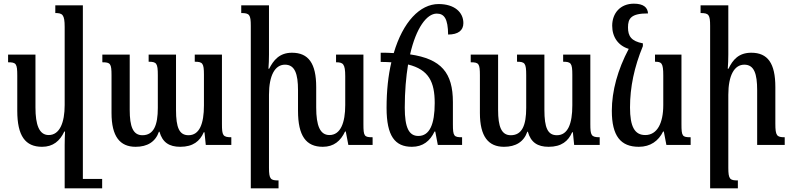

<svg xmlns="http://www.w3.org/2000/svg" viewBox="-20 -789 4315 1045"><path d="M209 10C269 10 306 -22 330 -73H334C333 -49 332 -24 332 0V236H536V185H431V-760H281V-718C320 -718 332 -710 332 -642V-217C332 -122 305 -54 245 -54C193 -54 173 -110 173 -204V-492H24V-450C68 -450 74 -443 74 -377V-186C74 -49 118 10 209 10Z M1040 -492V-453C1083 -453 1090 -445 1090 -382V-215C1090 -116 1066 -53 1006 -53C956 -53 938 -94 938 -191V-492H789V-453C832 -453 839 -445 839 -380V-202C839 -108 817 -53 755 -53C704 -53 686 -100 686 -191V-492H537V-450C581 -450 587 -443 587 -379V-174C587 -46 633 10 718 10C782 10 826 -17 845 -72H848C864 -14 901 10 961 10C1031 10 1068 -21 1089 -69H1093L1100 0H1239V-42C1193 -42 1188 -52 1188 -114V-492Z M1958 -113V-492H1809V-450C1847 -450 1859 -442 1859 -374V-217C1859 -122 1834 -54 1773 -54C1722 -54 1701 -105 1701 -204V-315C1701 -444 1659 -502 1569 -502C1500 -502 1468 -460 1445 -415H1441C1443 -437 1444 -466 1444 -492V-760H1293V-718C1338 -718 1345 -709 1345 -648V236H1496V193C1453 193 1444 187 1444 124V-273C1444 -379 1477 -437 1531 -437C1585 -437 1602 -387 1602 -298V-186C1602 -49 1646 10 1737 10C1797 10 1834 -22 1858 -73H1862L1876 0H2008V-42C1963 -42 1958 -47 1958 -113Z M2222 10C2282 10 2321 -22 2345 -73H2349L2363 0H2495V-42C2451 -42 2445 -47 2445 -113V-233C2445 -393 2382 -468 2212 -493C2245 -638 2303 -715 2357 -715C2398 -715 2418 -687 2419 -601C2473 -601 2502 -623 2502 -663C2502 -723 2453 -767 2367 -767C2266 -767 2173 -670 2123 -500C2101 -502 2077 -502 2052 -502V-452C2072 -452 2092 -451 2110 -450C2093 -378 2084 -295 2084 -202C2084 -48 2130 10 2222 10ZM2183 -203C2183 -292 2190 -371 2201 -438C2314 -410 2346 -343 2346 -228C2346 -112 2318 -49 2257 -49C2206 -49 2183 -94 2183 -203Z M3045 -492V-453C3088 -453 3095 -445 3095 -382V-215C3095 -116 3071 -53 3011 -53C2961 -53 2943 -94 2943 -191V-492H2794V-453C2837 -453 2844 -445 2844 -380V-202C2844 -108 2822 -53 2760 -53C2709 -53 2691 -100 2691 -191V-492H2542V-450C2586 -450 2592 -443 2592 -379V-174C2592 -46 2638 10 2723 10C2787 10 2831 -17 2850 -72H2853C2869 -14 2906 10 2966 10C3036 10 3073 -21 3094 -69H3098L3105 0H3244V-42C3198 -42 3193 -52 3193 -114V-492Z M3457 10C3520 10 3564 -22 3589 -73H3593L3607 0H3739V-42C3694 -42 3689 -47 3689 -113V-492H3545V-453C3581 -453 3590 -446 3590 -378V-217C3590 -119 3557 -54 3492 -54C3434 -54 3409 -100 3409 -204C3409 -315 3432 -424 3479 -538V-553C3416 -565 3398 -592 3398 -640C3398 -689 3415 -716 3507 -716C3505 -748 3483 -769 3430 -769C3356 -769 3312 -717 3312 -649C3312 -586 3346 -540 3402 -523C3342 -410 3310 -294 3310 -186C3310 -49 3358 10 3457 10Z M4251 -42C4208 -42 4200 -50 4200 -116V-315C4200 -444 4159 -502 4069 -502C4000 -502 3968 -463 3945 -415H3941C3943 -440 3944 -466 3944 -492V-760H3793V-718C3838 -718 3845 -709 3845 -648V236H3996V193C3953 193 3944 187 3944 124V-273C3944 -379 3977 -437 4031 -437C4085 -437 4101 -387 4101 -298V0H4251Z"/></svg>

Font: Noto Serif Armenian ExtraCondensed SemiBold
Style: Regular
Weight: 600
Width: 2
Designer: Monotype Design Team
Foundry: Monotype Imaging Inc.
Version: Version 2.008